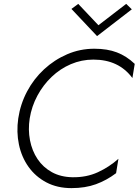

<svg xmlns="http://www.w3.org/2000/svg" viewBox="-20 -960 714 989"><path d="M133 -350Q143 -412 172.5 -467Q202 -522 246 -564Q290 -606 345 -629.5Q400 -653 461 -653Q592 -653 662 -558L674 -631Q632 -671 582.5 -690Q533 -709 466 -709Q392 -709 326 -680.5Q260 -652 207 -603Q154 -554 119.5 -489Q85 -424 74 -350Q64 -280 77.5 -215.5Q91 -151 127 -100.5Q163 -50 219 -20.5Q275 9 348 9Q419 9 474 -11Q529 -31 578 -68L590 -142Q543 -100 484.5 -73Q426 -46 354 -47Q293 -48 247.5 -73Q202 -98 173.5 -140.5Q145 -183 134.5 -237.5Q124 -292 133 -350ZM487 -830 383 -940 348 -914 480 -774 659 -912 630 -940Z"/></svg>

Font: Jost* 300 Light Italic
Style: Italic
Weight: 300
Italic angle: -10°
Version: Version 3.200; ttfautohint (v0.97) -l 8 -r 50 -G 200 -x 14 -